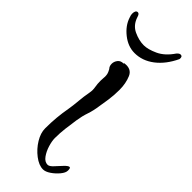

<svg xmlns="http://www.w3.org/2000/svg" viewBox="-194 -473 559 559"><g transform="rotate(45 85.5 -193.0)"><path d="M127 67Q110 67 91 52.5Q72 38 59.5 17.5Q47 -3 47 -22Q47 -46 49 -67.5Q51 -89 55 -111Q58 -130 59.5 -148Q61 -166 65 -188Q67 -199 65 -210Q63 -221 63 -234Q63 -240 63.5 -244Q64 -248 64 -252Q64 -257 63 -262Q62 -267 57 -276Q51 -282 51 -292Q51 -301 57 -309Q63 -317 75 -317Q76 -317 75.5 -318Q75 -319 76 -319Q103 -323 112 -302Q121 -281 121 -254Q121 -232 118 -211.5Q115 -191 113 -180Q110 -158 104 -140.5Q98 -123 95 -103Q92 -83 89.5 -63Q87 -43 87 -22Q87 -10 92 6.5Q97 23 106 35.5Q115 48 127 48Q134 48 143.5 37.5Q153 27 162.5 17Q172 7 177 7Q181 7 181 17V18Q181 27 171.5 38.5Q162 50 149.5 58.5Q137 67 127 67ZM76 -361Q49 -361 25 -380Q1 -399 -7 -424Q-10 -432 -10 -437Q-10 -452 -1 -452Q5 -452 8 -441Q16 -416 37.5 -406Q59 -396 79 -396Q96 -396 120 -407Q144 -418 163 -446Q169 -453 174 -453Q183 -453 181 -441Q163 -403 135.5 -382Q108 -361 76 -361Z"/></g></svg>

Font: Ruge Boogie
Style: Regular
Weight: 400
Designer: Robert E. Leuschke
Foundry: Robert E. Leuschke
Version: Version 1.010; ttfautohint (v1.8.3)